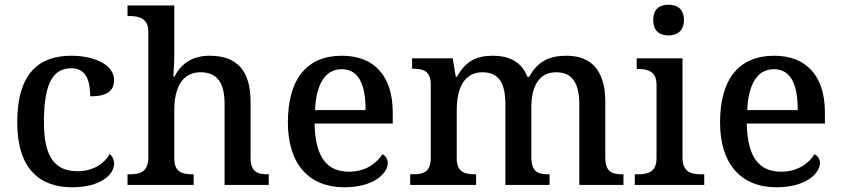

<svg xmlns="http://www.w3.org/2000/svg" viewBox="-20 -783 3561 813"><path d="M286 10C405 10 463 -43 463 -90C463 -108 456 -122 444 -131C421 -88 372 -58 308 -58C207 -58 166 -126 166 -266C166 -443 211 -494 283 -494C345 -494 362 -440 362 -375C434 -375 463 -399 463 -444C463 -510 378 -547 282 -547C152 -547 53 -480 53 -265C53 -67 149 10 286 10Z M520 0H800V-45H797C753 -45 718 -53 718 -112V-317C718 -410 751 -477 829 -477C904 -477 931 -427 931 -341V0H1118V-45H1115C1070 -45 1041 -54 1041 -117V-352C1041 -488 980 -547 867 -547C796 -547 748 -515 719 -459H714C714 -464 718 -514 718 -553V-760H520V-715H529C568 -715 608 -706 608 -649V-116C608 -54 572 -45 528 -45H520Z M1438 10C1564 10 1622 -50 1622 -93C1622 -112 1610 -125 1599 -130C1575 -91 1527 -56 1458 -56C1364 -56 1315 -117 1312 -260H1643V-307C1643 -465 1561 -547 1428 -547C1281 -547 1199 -451 1199 -264C1199 -91 1286 10 1438 10ZM1528 -317H1314C1319 -429 1358 -490 1427 -490C1501 -490 1528 -421 1528 -317Z M1717 0H1996V-45H1993C1949 -45 1914 -53 1914 -112V-317C1914 -402 1941 -477 2023 -477C2095 -477 2120 -427 2120 -341V0H2307V-45H2304C2259 -45 2230 -54 2230 -117V-330C2230 -409 2257 -477 2335 -477C2406 -477 2433 -427 2433 -341V0H2620V-45H2617C2572 -45 2543 -54 2543 -117V-352C2543 -488 2481 -547 2378 -547C2312 -547 2258 -527 2221 -458H2213C2189 -522 2134 -547 2068 -547C2001 -547 1953 -527 1915 -458H1910L1897 -536H1725V-492H1728C1772 -492 1804 -483 1804 -425V-116C1804 -54 1773 -45 1728 -45H1717Z M2811 -633C2846 -633 2876 -651 2876 -698C2876 -746 2846 -763 2811 -763C2774 -763 2746 -746 2746 -698C2746 -651 2774 -633 2811 -633ZM2668 0H2962V-45H2949C2905 -45 2870 -55 2870 -117V-536H2676V-491H2681C2724 -491 2760 -481 2760 -423V-113C2760 -55 2724 -45 2681 -45H2668Z M3268 10C3394 10 3452 -50 3452 -93C3452 -112 3440 -125 3429 -130C3405 -91 3357 -56 3288 -56C3194 -56 3145 -117 3142 -260H3473V-307C3473 -465 3391 -547 3258 -547C3111 -547 3029 -451 3029 -264C3029 -91 3116 10 3268 10ZM3358 -317H3144C3149 -429 3188 -490 3257 -490C3331 -490 3358 -421 3358 -317Z"/></svg>

Font: Noto Serif Georgian Medium
Style: Regular
Weight: 500
Designer: Monotype Design Team, Akaki Razmadze
Foundry: Google LLC
Version: Version 2.003